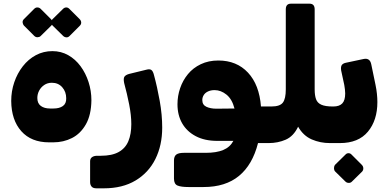

<svg xmlns="http://www.w3.org/2000/svg" viewBox="-20 -770 2111 1044"><path d="M247 4Q150 4 96 -56.5Q42 -117 41 -221Q41 -274 57.5 -322.5Q74 -371 104 -409.5Q134 -448 175 -470Q216 -492 265 -492Q312 -492 351 -470Q390 -448 418 -410Q446 -372 461.5 -324Q477 -276 477 -225Q476 -145 447 -94Q418 -43 371.5 -19.5Q325 4 270 4ZM252 -180H271Q303 -180 322 -193.5Q341 -207 340 -236Q340 -271 318.5 -295.5Q297 -320 262 -320Q238 -320 220 -307.5Q202 -295 192.5 -276.5Q183 -258 183 -237Q183 -208 202 -194Q221 -180 252 -180ZM201 -574Q195 -568 184.5 -567.5Q174 -567 166 -575L110 -631Q104 -638 103 -648Q102 -658 110 -666L166 -722Q174 -730 184 -729.5Q194 -729 201 -722L257 -666Q265 -658 265.5 -647.5Q266 -637 258 -630ZM358 -574Q350 -566 340 -567Q330 -568 323 -575L266 -631Q259 -638 259 -648.5Q259 -659 266 -666L323 -722Q330 -729 339.5 -729.5Q349 -730 357 -722L413 -666Q421 -658 421.5 -648Q422 -638 414 -630Z M504 254Q486 254 478 244.5Q470 235 470 220V107Q470 92 480.5 84.5Q491 77 509 77H528Q589 77 625.5 56.5Q662 36 678 -2.5Q694 -41 694 -95Q694 -143 682.5 -201.5Q671 -260 655 -319Q650 -344 657 -353.5Q664 -363 682 -368L776 -391Q794 -396 803 -389.5Q812 -383 817 -363Q835 -297 848.5 -221.5Q862 -146 862 -76Q862 20 825 94.5Q788 169 717 211.5Q646 254 545 254Z M1005 247Q965 247 945.5 239Q926 231 926 201V103Q926 80 938.5 70.5Q951 61 980 61H1099Q1157 61 1194 45.5Q1231 30 1249 -4H1161Q1093 -4 1044.5 -29.5Q996 -55 970.5 -99.5Q945 -144 945 -203Q945 -248 959.5 -290.5Q974 -333 1002 -367Q1030 -401 1072 -421Q1114 -441 1167 -441Q1267 -441 1328.5 -375Q1390 -309 1399 -191H1455Q1470 -191 1470 -176L1471 -22Q1471 8 1441 8H1383Q1353 126 1279.5 186.5Q1206 247 1087 247ZM1157 -179 1255 -180Q1242 -231 1211.5 -255.5Q1181 -280 1147 -280Q1126 -280 1110.5 -272.5Q1095 -265 1087.5 -252.5Q1080 -240 1080 -226Q1080 -200 1102 -189.5Q1124 -179 1157 -179Z M1441 8Q1426 8 1426 -7V-161Q1426 -191 1456 -191Q1502 -191 1518 -212Q1534 -233 1534 -284V-719Q1534 -750 1562 -750H1663Q1691 -750 1691 -719V-284Q1691 -251 1698.5 -230.5Q1706 -210 1727.5 -200.5Q1749 -191 1789 -191Q1804 -191 1804 -176V-22Q1804 8 1774 8Q1721 8 1675 -12Q1629 -32 1601 -81Q1576 -29 1533.5 -10.5Q1491 8 1441 8Z M1775 8Q1767 8 1763 3.5Q1759 -1 1759 -8V-163Q1759 -177 1767 -184Q1775 -191 1789 -191H1793Q1825 -191 1841 -207.5Q1857 -224 1857 -262Q1857 -272 1855.5 -284Q1854 -296 1852 -308L1835 -387Q1832 -408 1839 -417Q1846 -426 1862 -429L1956 -449Q1992 -457 1999 -419L2022 -308Q2027 -284 2029.5 -260Q2032 -236 2032 -215Q2032 -116 1980.5 -54Q1929 8 1828 8ZM1893 218Q1886 225 1875.5 224.5Q1865 224 1858 217L1802 162Q1796 155 1796 144.5Q1796 134 1802 126L1858 71Q1865 63 1875 63Q1885 63 1892 71L1947 126Q1955 134 1955.5 144.5Q1956 155 1949 163Z"/></svg>

Font: Rubik ExtraBold
Style: Regular
Weight: 800
Designer: Hubert and Fischer
Foundry: Hubert and Fischer
Version: Version 2.300;gftools[0.9.30]